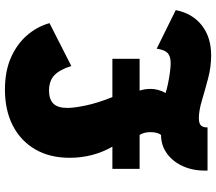

<svg xmlns="http://www.w3.org/2000/svg" viewBox="-70 -812 896 797"><g transform="rotate(-90 378.5 -413.0)"><path d="M547.5 15Q623 15 672.5 -24Q722 -63 735.5 -132L575.5 -211Q570.5 -178 557.2 -165.5Q544 -153 515 -153Q500.5 -153 477.8 -156Q455 -159 431.8 -163.8Q408.5 -168.5 391.5 -174Q408.5 -205 408.5 -236.5Q408.5 -260 401.5 -282H533.5V-395H374.5Q350.5 -454.5 340 -503.8Q329.5 -553 329.5 -582Q329.5 -622.5 347.8 -640.2Q366 -658 401 -658Q442.5 -658 465.8 -635.2Q489 -612.5 503.5 -565.5L681.5 -656Q667 -707.5 631 -749.2Q595 -791 538.5 -816Q482 -841 405.5 -841Q320 -841 256.5 -808.5Q193 -776 157.8 -715.8Q122.5 -655.5 122.5 -572.5Q122.5 -476 168.5 -395H76.5V-282H217.5Q229 -262.5 229 -238Q229 -208 217.5 -193Q173.5 -193 139.2 -167.8Q105 -142.5 86.2 -99Q67.5 -55.5 69.5 0H248.5Q248.5 -19.5 257.2 -27.8Q266 -36 287 -36Q318.5 -36 361 -23.2Q403.5 -10.5 451.5 2.2Q499.5 15 547.5 15Z"/></g></svg>

Font: Spartan Black
Style: Regular
Weight: 900
Designer: Matt Bailey, Mirko Velimirovic
Foundry: Matt Bailey
Version: Version 1.003; ttfautohint (v1.8.3)